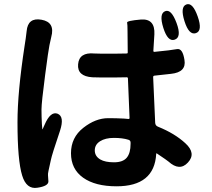

<svg xmlns="http://www.w3.org/2000/svg" viewBox="-20 -858 1040 944"><path d="M164 65Q110 74 89 5Q66 -69 66 -257Q66 -405 101 -633Q107 -669 111 -705Q117 -773 184 -761Q252 -749 232 -676Q231 -671 223 -635Q218 -612 202 -490Q184 -353 184 -320Q184 -284 186 -248L188 -224Q188 -219 190 -224L199 -244Q228 -312 263 -299Q298 -285 275 -215Q235 -97 230 -71Q222 -34 218.5 -18.5Q215 -3 216 4.5Q217 12 218 34Q218 57 164 65ZM553 58Q448 58 388.5 15.5Q329 -27 329 -104.5Q329 -182 389.5 -229.5Q450 -277 512 -277Q551 -277 590 -275L612 -273Q617 -273 617 -278L609 -472Q609 -478 603 -478L538 -477Q451 -477 434 -478Q359 -483 364 -542Q369 -602 444 -595Q454 -594 538 -594L603 -595Q608 -595 608 -600L607 -705Q607 -738 605 -747Q603 -756 673 -762Q743 -767 739 -689L734 -608Q734 -603 739 -603Q822 -611 850 -616.5Q878 -622 887 -563Q897 -503 821 -495L739 -486Q733 -485 733 -479L743 -254Q744 -240 757 -235Q839 -202 891 -154Q946 -104 904 -59Q863 -14 808 -64Q804 -68 752 -103Q748 -106 748 -101Q739 58 553 58ZM622 -151V-157Q622 -168 611 -171Q582 -180 540 -180Q498 -180 472 -163.5Q446 -147 446 -118.5Q446 -90 473 -74Q497 -60 540.5 -60Q584 -60 603 -82.5Q622 -105 622 -151ZM839 -663Q805 -651 783 -721Q761 -791 792 -803Q822 -815 848 -745Q874 -675 839 -663ZM943 -695Q909 -684 887 -754Q865 -824 896 -836Q927 -848 952 -777Q977 -706 943 -695Z"/></svg>

Font: Resource Han Rounded KR
Style: Bold
Weight: 700
Designer: Cyano Hao (round all glyphs); Ryoko NISHIZUKA 西塚涼子 (kana, bopomofo & ideographs); Paul D. Hunt (Latin, Greek & Cyrillic)
Foundry: Cyano Hao
Version: 0.990